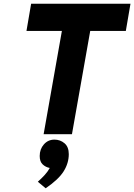

<svg xmlns="http://www.w3.org/2000/svg" viewBox="-20 -720 720 1030"><path d="M366 0H214L312 -554H122L147 -700H680L655 -554H464ZM183 255Q204 236 220 218.5Q236 201 247 181Q225 177 209 162Q193 147 193 117Q193 80 215.5 54.5Q238 29 272 29Q303 29 326 48.5Q349 68 349 107Q349 155 321.5 199Q294 243 225 290Z"/></svg>

Font: Overpass Heavy
Style: Italic
Weight: 900
Italic angle: -10°
Designer: Delve Withrington, Dave Bailey
Foundry: Delve Fonts
Version: Version 3.000;DELV;Overpass